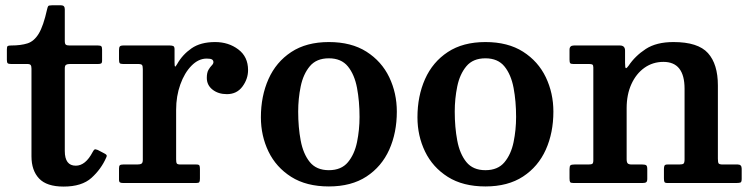

<svg xmlns="http://www.w3.org/2000/svg" viewBox="-20 -692 2841 726"><path d="M381.5 -96Q362.5 -52.5 326 -19.5Q289.5 13.5 220.5 13.5Q156.5 13.5 127.8 -17Q99 -47.5 99 -101V-432.5Q99 -442 96 -446Q93 -450 83.5 -450H22.5Q12.5 -450 9.2 -452.8Q6 -455.5 6 -465.5V-505Q6 -515.5 9 -517.8Q12 -520 22 -520Q59 -520 84 -528Q109 -536 126.5 -564.8Q144 -593.5 158 -656.5Q160 -665.5 162.2 -668.8Q164.5 -672 176.5 -672H211Q225 -672 225 -657V-537Q225 -526 229 -523Q233 -520 243.5 -520H350.5Q360 -520 363 -517Q366 -514 366 -504.5V-462.5Q366 -454 362.2 -452Q358.5 -450 350.5 -450H244Q234.5 -450 229.8 -447Q225 -444 225 -433.5V-121Q225 -65.5 266.5 -65.5Q303.5 -65.5 330.5 -117.5Q334.5 -125 337.5 -126.8Q340.5 -128.5 349.5 -125L372.5 -113Q380 -109.5 382.5 -106.2Q385 -103 381.5 -96Z M520 -430.5Q520 -442.5 517 -446.2Q514 -450 502 -450H445.5Q435 -450 432.5 -453.5Q430 -457 430 -468V-502Q430 -512.5 433 -516.2Q436 -520 446.5 -520H622.5Q631.5 -520 635.8 -517.5Q640 -515 640 -505.5V-456.5Q640 -442.5 641.8 -440.5Q643.5 -438.5 650 -450Q670 -485.5 704.2 -509.2Q738.5 -533 793.5 -533Q844 -533 881 -505.2Q918 -477.5 918 -427Q918 -393.5 896.8 -364.8Q875.5 -336 838 -336Q805.5 -336 783.8 -353Q762 -370 762 -397.5Q762 -417 768.2 -427.8Q774.5 -438.5 780.8 -444.8Q787 -451 787 -457Q787 -463.5 781.8 -467Q776.5 -470.5 761.5 -470.5Q730.5 -470.5 704 -443.5Q677.5 -416.5 661.8 -372.5Q646 -328.5 646 -277V-89.5Q646 -78 648.5 -74Q651 -70 663 -70H722.5Q732 -70 734 -66.2Q736 -62.5 736 -53V-17Q736 -7 733.8 -3.5Q731.5 0 722 0H446Q437.5 0 433.8 -2.2Q430 -4.5 430 -13V-55.5Q430 -64.5 433.2 -67.2Q436.5 -70 445.5 -70H498.5Q510 -70 515 -73.2Q520 -76.5 520 -87.5Z M966.5 -248.5Q966.5 -328.5 995.2 -393Q1024 -457.5 1081.2 -495.2Q1138.5 -533 1223.5 -533Q1308.5 -533 1365.8 -496.5Q1423 -460 1451.8 -400Q1480.5 -340 1480.5 -270Q1480.5 -190 1451.8 -126Q1423 -62 1365.8 -24.5Q1308.5 13 1223.5 13Q1138.5 13 1081.2 -23.2Q1024 -59.5 995.2 -119Q966.5 -178.5 966.5 -248.5ZM1107.5 -270Q1107.5 -211 1117 -160.5Q1126.5 -110 1151.5 -79.2Q1176.5 -48.5 1223.5 -48.5Q1270.5 -48.5 1295.5 -78.5Q1320.5 -108.5 1330 -154.8Q1339.5 -201 1339.5 -250Q1339.5 -309 1330 -359.5Q1320.5 -410 1295.5 -440.8Q1270.5 -471.5 1223.5 -471.5Q1176.5 -471.5 1151.5 -441.5Q1126.5 -411.5 1117 -365.2Q1107.5 -319 1107.5 -270Z M1558.5 -248.5Q1558.5 -328.5 1587.2 -393Q1616 -457.5 1673.2 -495.2Q1730.5 -533 1815.5 -533Q1900.5 -533 1957.8 -496.5Q2015 -460 2043.8 -400Q2072.5 -340 2072.5 -270Q2072.5 -190 2043.8 -126Q2015 -62 1957.8 -24.5Q1900.5 13 1815.5 13Q1730.5 13 1673.2 -23.2Q1616 -59.5 1587.2 -119Q1558.5 -178.5 1558.5 -248.5ZM1699.5 -270Q1699.5 -211 1709 -160.5Q1718.5 -110 1743.5 -79.2Q1768.5 -48.5 1815.5 -48.5Q1862.5 -48.5 1887.5 -78.5Q1912.5 -108.5 1922 -154.8Q1931.5 -201 1931.5 -250Q1931.5 -309 1922 -359.5Q1912.5 -410 1887.5 -440.8Q1862.5 -471.5 1815.5 -471.5Q1768.5 -471.5 1743.5 -441.5Q1718.5 -411.5 1709 -365.2Q1699.5 -319 1699.5 -270Z M2208 -450H2148Q2138.5 -450 2136 -453.2Q2133.5 -456.5 2133.5 -466.5V-504Q2133.5 -520 2150 -520H2324Q2343.5 -520 2343.5 -500.5V-454Q2343.5 -434.5 2346.8 -434.2Q2350 -434 2356.5 -443Q2381.5 -480.5 2421.8 -506.8Q2462 -533 2526.5 -533Q2619.5 -533 2657 -491.2Q2694.5 -449.5 2694.5 -369V-92Q2694.5 -78.5 2697.2 -74.2Q2700 -70 2714 -70H2770Q2784.5 -70 2784.5 -54V-15.5Q2784.5 -4 2780.2 -2Q2776 0 2764.5 0H2504Q2494.5 0 2492.5 -3.8Q2490.5 -7.5 2490.5 -18V-53Q2490.5 -62 2492.8 -66Q2495 -70 2504 -70H2548Q2560.5 -70 2564.5 -73.2Q2568.5 -76.5 2568.5 -89.5V-356.5Q2568.5 -458 2488.5 -458Q2448.5 -458 2417 -435.8Q2385.5 -413.5 2367.5 -374Q2349.5 -334.5 2349.5 -283V-90Q2349.5 -78.5 2353.5 -74.2Q2357.5 -70 2369.5 -70H2409Q2419.5 -70 2423.5 -67Q2427.5 -64 2427.5 -52.5V-16Q2427.5 -6 2423.5 -3Q2419.5 0 2410 0H2148Q2138 0 2135.8 -3.5Q2133.5 -7 2133.5 -17.5V-52.5Q2133.5 -64 2137.2 -67Q2141 -70 2152 -70H2204Q2215.5 -70 2219.5 -72.5Q2223.5 -75 2223.5 -86V-437Q2223.5 -445.5 2220 -447.8Q2216.5 -450 2208 -450Z"/></svg>

Font: Besley SemiBold
Style: Regular
Weight: 600
Designer: Owen Earl
Foundry: indestructible type*
Version: Version 2.001; ttfautohint (v1.8.3)